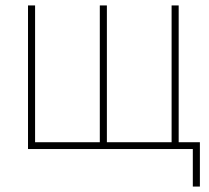

<svg xmlns="http://www.w3.org/2000/svg" viewBox="-20 -548 768 706"><path d="M689 138V0H83V-528H109V-25H347V-528H373V-25H611V-528H637V-25H715V138Z"/></svg>

Font: Noto Sans SemiCondensed Thin
Style: Regular
Weight: 100
Width: 4
Designer: Monotype Design Team
Foundry: Monotype Imaging Inc.
Version: Version 2.013; ttfautohint (v1.8.4.7-5d5b)